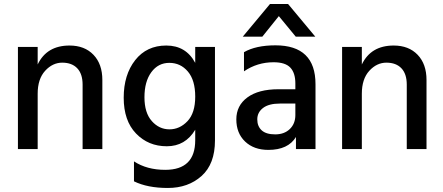

<svg xmlns="http://www.w3.org/2000/svg" viewBox="-20 -740 2200 953"><path d="M488 0H390V-320Q390 -373 363.5 -401Q337 -429 289 -429Q241 -429 204 -388.5Q167 -348 167 -275V0H69V-507H167V-420Q212 -514 325 -514Q400 -514 444 -468Q488 -422 488 -343Z M820.5 -428Q765 -428 731 -381.5Q697 -335 697 -257.5Q697 -180 733.5 -139Q770 -98 821 -98Q872 -98 910.5 -138.5Q949 -179 949 -260.5Q949 -342 912.5 -385Q876 -428 820.5 -428ZM1047 -43Q1047 74 980.5 133.5Q914 193 813 193Q712 193 645 160V61Q709 103 800 103Q949 103 949 -44V-96Q900 -14 808 -14Q716 -14 655 -77.5Q594 -141 594 -255Q594 -369 651 -441.5Q708 -514 805.5 -514Q903 -514 949 -428V-507H1047Z M1282 -558H1185L1320 -720H1410L1545 -558H1448L1364 -660ZM1312 4Q1240 4 1196.5 -37.5Q1153 -79 1153 -147.5Q1153 -216 1208 -256.5Q1263 -297 1362 -297H1446V-326Q1446 -378 1421 -404.5Q1396 -431 1338 -431Q1257 -431 1191 -386V-481Q1250 -515 1347 -515Q1546 -515 1546 -322V0H1449V-60Q1410 4 1312 4ZM1446 -169V-226H1370Q1314 -226 1285.5 -204Q1257 -182 1257 -147.5Q1257 -113 1279 -93Q1301 -73 1346 -73Q1391 -73 1418.5 -99.5Q1446 -126 1446 -169Z M2097 0H1999V-320Q1999 -373 1972.5 -401Q1946 -429 1898 -429Q1850 -429 1813 -388.5Q1776 -348 1776 -275V0H1678V-507H1776V-420Q1821 -514 1934 -514Q2009 -514 2053 -468Q2097 -422 2097 -343Z"/></svg>

Font: Hind Guntur Medium
Style: Regular
Weight: 500
Designer: Manushi Parikh, Hitesh Malaviya
Foundry: Indian Type Foundry
Version: Version 1.000;PS 1.0;hotconv 1.0.86;makeotf.lib2.5.63406; tt